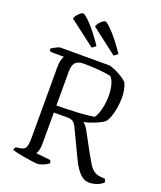

<svg xmlns="http://www.w3.org/2000/svg" viewBox="-169 -1053 970 1159"><g transform="rotate(20 316.5 -474.0)"><path d="M210 0Q201 0 179 -3Q157 -6 130.5 -10.5Q104 -15 81 -20Q58 -25 47 -29Q47 -35 50 -40.5Q53 -46 56 -49L82 -53Q109 -56 117.5 -73.5Q126 -91 126 -140V-585Q126 -617 131.5 -636.5Q137 -656 142 -662H57Q54 -664 51 -668Q48 -672 48 -679Q52 -684 63.5 -690.5Q75 -697 86.5 -702Q98 -707 103 -707H420Q450 -699 484 -680.5Q518 -662 537 -643Q547 -623 551.5 -598.5Q556 -574 556 -550Q556 -517 550.5 -483.5Q545 -450 535 -423Q525 -396 512 -383Q501 -374 480 -364Q459 -354 435 -345.5Q411 -337 390 -333V-329Q398 -323 404 -316Q410 -309 421 -290L490 -163Q507 -132 522 -108Q537 -84 556.5 -70.5Q576 -57 607 -56L625 -55Q628 -52 630.5 -46Q633 -40 633 -33Q617 -17 592 -8.5Q567 0 546 0Q509 0 482.5 -28.5Q456 -57 435 -100L348 -282Q338 -304 326 -314Q314 -324 294 -325H200V-120Q200 -96 194.5 -79.5Q189 -63 184 -58L277 -48Q279 -45 281 -40Q283 -35 284 -29Q268 -17 247 -8.5Q226 0 210 0ZM200 -370Q273 -371 334 -374Q395 -377 441 -385Q458 -408 467.5 -449.5Q477 -491 477 -534Q477 -568 469.5 -598.5Q462 -629 446 -648Q416 -656 366 -660Q316 -664 269 -664Q232 -664 216 -646Q200 -628 200 -588ZM279 -772 114 -898Q120 -916 136.5 -932Q153 -948 163 -948Q175 -948 215.5 -905Q256 -862 304 -791Q301 -786 294 -780.5Q287 -775 279 -772ZM420 -772 256 -898Q261 -916 277.5 -932Q294 -948 305 -948Q317 -948 357 -905Q397 -862 445 -791Q442 -786 435 -780.5Q428 -775 420 -772Z"/></g></svg>

Font: Texturina 72pt Light
Style: Regular
Weight: 300
Designer: Guillermo Torres Carreño
Foundry: Omnibus-Type
Version: Version 1.002; ttfautohint (v1.8.3)